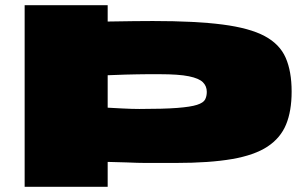

<svg xmlns="http://www.w3.org/2000/svg" viewBox="-20 -720 1186 740"><path d="M75 0V-700H395V-637Q447 -638 495 -638.5Q543 -639 569 -639Q733 -639 837.5 -625.5Q942 -612 1000 -581Q1058 -550 1081 -497.5Q1104 -445 1104 -367Q1104 -292 1082.5 -240Q1061 -188 1011 -155Q961 -122 874.5 -107Q788 -92 658 -92Q608 -92 581 -92Q554 -92 539 -92Q524 -92 509 -92.5Q494 -93 468.5 -94Q443 -95 395 -96V0ZM517 -300Q610 -300 662.5 -304Q715 -308 739.5 -316Q764 -324 770.5 -336.5Q777 -349 777 -366Q777 -388 762 -403Q747 -418 708 -426Q669 -434 596 -434Q567 -434 547.5 -434Q528 -434 509 -433.5Q490 -433 463.5 -432.5Q437 -432 395 -430V-305Q430 -303 451 -302Q472 -301 487 -300.5Q502 -300 517 -300Z"/></svg>

Font: Georama ExtraExtended Black
Style: Regular
Weight: 900
Width: 8
Designer: Jean-Baptiste Levee
Foundry: Production Type
Version: Version 1.000